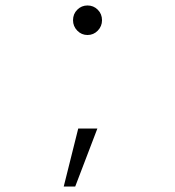

<svg xmlns="http://www.w3.org/2000/svg" viewBox="-20 -530 640 702"><path d="M300 -402Q278 -402 262.5 -418Q247 -434 247 -456Q247 -479 262.5 -494.5Q278 -510 300 -510Q322 -510 337.5 -494.5Q353 -479 353 -456Q353 -434 337.5 -418Q322 -402 300 -402ZM213 152 266 -60H336L255 152Z"/></svg>

Font: Red Hat Mono
Style: Regular
Weight: 300
Monospace: yes
Designer: Pentagram, MCKL
Foundry: Pentagram, MCKL
Version: Version 1.023